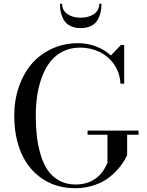

<svg xmlns="http://www.w3.org/2000/svg" viewBox="-20 -989 779 1019"><path d="M309.6 -969.2Q309.6 -934.1 337.6 -914.6Q365.7 -895 408.2 -895Q450.7 -895 478.8 -914.6Q506.8 -934.1 506.8 -969.2H518.6Q518.6 -943.8 513.7 -922.9Q508.8 -901.9 497.3 -882.1Q485.8 -862.3 463.1 -851.1Q440.4 -839.8 408.2 -839.8Q382.3 -839.8 362.3 -847.7Q342.3 -855.5 330.6 -867.7Q318.8 -879.9 311.3 -897.5Q303.7 -915 301 -932.1Q298.3 -949.2 298.3 -969.2ZM444.8 -295.9H715.3V-273.9H654.8V-165Q644.5 -143.6 630.6 -122.6Q616.7 -101.6 592.3 -76.7Q567.9 -51.8 539.1 -33.4Q510.3 -15.1 468.5 -2.7Q426.8 9.8 380.4 9.8Q278.8 9.8 204.6 -40.3Q130.4 -90.3 93 -176.5Q55.7 -262.7 55.7 -375Q55.7 -457.5 80.3 -528.8Q105 -600.1 148.9 -650.9Q192.9 -701.7 256.3 -730.7Q319.8 -759.8 395 -759.8Q443.8 -759.8 489.3 -742.7Q534.7 -725.6 568.8 -694.8L621.6 -750H639.2V-544.9H619.1Q616.7 -602.1 585.9 -646.5Q555.2 -690.9 507.6 -713.6Q460 -736.3 404.8 -736.3Q354.5 -736.3 314 -716.1Q273.4 -695.8 246.8 -661.6Q220.2 -627.4 202.6 -580.3Q185.1 -533.2 177.5 -482.4Q169.9 -431.6 169.9 -375Q169.9 -316.9 175.5 -266.8Q181.2 -216.8 195.6 -168.2Q210 -119.6 233.2 -85.7Q256.3 -51.8 293.9 -30.8Q331.5 -9.8 380.4 -9.8Q500 -9.8 548.8 -121.6Q549.8 -124.5 550.3 -125V-273.9H444.8Z"/></svg>

Font: Bodoni* 11pt
Style: Regular
Weight: 400
Version: Version 2.3